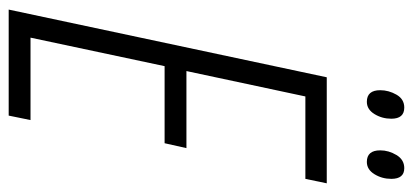

<svg xmlns="http://www.w3.org/2000/svg" viewBox="-268 -660 928 431"><g transform="rotate(90 195.5 -444.0)"><path d="M246 -859Q246 -888 221 -888Q202 -888 192 -870.5Q182 -853 182 -834Q182 -804 208 -804Q225 -804 235.5 -821Q246 -838 246 -859ZM381 -859Q381 -888 357 -888Q338 -888 327.5 -870.5Q317 -853 317 -834Q317 -804 343 -804Q360 -804 370.5 -821Q381 -838 381 -859ZM239 0 249 -49H64L128 -350H301L312 -399H139L196 -666H381L391 -714H153L1 0Z"/></g></svg>

Font: Noto Sans Display Condensed Light
Style: Italic
Weight: 300
Width: 3
Designer: Monotype Design team
Foundry: Monotype Imaging Inc.
Version: 1.000